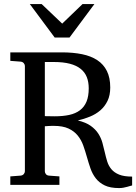

<svg xmlns="http://www.w3.org/2000/svg" viewBox="-20 -936 689 972"><path d="M429.2 -488.8Q429.2 -521 419.4 -545.7Q409.7 -570.3 388.4 -587.4Q367.2 -604.5 333.7 -613.3Q300.3 -622.1 252.9 -622.1H207V-348.1Q208 -348.1 213.9 -347.9Q219.7 -347.7 227.3 -347.7Q234.9 -347.7 242.9 -347.4Q251 -347.2 256.8 -347.2Q298.3 -347.2 330.6 -354.2Q362.8 -361.3 384.8 -377.9Q406.7 -394.5 418 -421.6Q429.2 -448.7 429.2 -488.8ZM648.9 2.9Q645.5 3.4 639.2 5.4Q632.8 7.3 624 9.8Q615.2 12.2 604.7 14.2Q594.2 16.1 583 16.1Q538.1 16.1 510.3 2.7Q482.4 -10.7 465.1 -33Q447.8 -55.2 438 -83.5Q428.2 -111.8 419.9 -141.4Q411.6 -170.9 401.6 -199.2Q391.6 -227.5 373.5 -249.8Q355.5 -272 326.7 -285.4Q297.9 -298.8 252 -298.8Q244.1 -298.8 236.3 -298.6Q228.5 -298.3 222.4 -297.9Q216.3 -297.4 211.9 -297.1Q207.5 -296.9 207 -296.9V-68.8Q207 -61.5 212.2 -54.7Q217.3 -47.9 228 -46.9L280.8 -43V0H32.2V-43L84 -46.9Q94.7 -47.9 100.3 -54.7Q106 -61.5 106 -68.8V-602.1Q106 -609.4 100.3 -616.2Q94.7 -623 84 -624L32.2 -627.9V-670.9H293Q350.1 -670.9 395.5 -661.6Q440.9 -652.3 472.7 -631.3Q504.4 -610.4 521.2 -576.4Q538.1 -542.5 538.1 -493.2Q538.1 -453.6 524.4 -425.3Q510.7 -397 488 -377.4Q465.3 -357.9 435.5 -345.7Q405.8 -333.5 374 -326.2Q414.6 -316.4 439 -299.1Q463.4 -281.7 477.5 -259.8Q491.7 -237.8 498.5 -213.1Q505.4 -188.5 510.7 -164.3Q516.1 -140.1 522.9 -118.2Q529.8 -96.2 544.2 -79.1Q558.6 -62 583.3 -52Q607.9 -42 648.9 -42ZM332 -746.1H256.8L130.9 -915.5H190.9L294.9 -816.4L397.9 -915.5H458Z"/></svg>

Font: Charis SIL Am
Style: Regular
Weight: 400
Foundry: SIL International
Version: Version 5.000